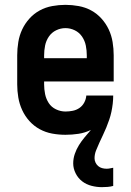

<svg xmlns="http://www.w3.org/2000/svg" viewBox="-20 -548 540 792"><path d="M400 224Q379 224 357.5 218.5Q336 213 319 200Q302 187 292 167Q282 147 282 126Q282 106 288.5 87Q295 68 305.5 51Q316 34 329 18.5Q342 3 355 -12Q330 0 303.5 4Q277 8 250 8Q222 8 195 3Q168 -2 144 -15Q120 -28 101.5 -48.5Q83 -69 71.5 -94Q60 -119 55.5 -146Q51 -173 51 -200V-320Q51 -347 55.5 -374.5Q60 -402 71.5 -426.5Q83 -451 101.5 -471.5Q120 -492 144 -505Q168 -518 195.5 -523Q223 -528 250 -528Q277 -528 304.5 -523Q332 -518 356 -505Q380 -492 398.5 -471.5Q417 -451 428.5 -426.5Q440 -402 444.5 -374.5Q449 -347 449 -320V-212H162V-200Q162 -180 166 -160Q170 -140 181 -123Q192 -106 211 -97Q230 -88 250 -88Q265 -88 280 -91Q295 -94 307.5 -102.5Q320 -111 327.5 -125Q335 -139 336 -154H447Q447 -137 445 -120Q443 -103 439.5 -86.5Q436 -70 430.5 -54Q425 -38 418.5 -22Q412 -6 404.5 9.5Q397 25 390 40.5Q383 56 376.5 72Q370 88 370 105Q370 114 374 122.5Q378 131 385 137Q392 143 401 145.5Q410 148 420 148Q427 148 434 146.5Q441 145 447 144V219Q436 222 424 223Q412 224 400 224ZM162 -308H338V-320Q338 -340 334 -360Q330 -380 318.5 -397Q307 -414 288.5 -423Q270 -432 250 -432Q230 -432 211.5 -423Q193 -414 181.5 -397Q170 -380 166 -360Q162 -340 162 -320Z"/></svg>

Font: Iosevka Term
Style: Bold
Weight: 700
Monospace: yes
Designer: Belleve Invis
Foundry: Belleve Invis
Version: Version 30.0.1